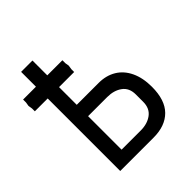

<svg xmlns="http://www.w3.org/2000/svg" viewBox="-197 -859 993 993"><g transform="rotate(-45 300.0 -362.5)"><path d="M114 -530.5H20V-551L16.5 -573.5L20 -595V-616.5H114V-725H197V-616.5H307.5V-595L311 -573.5L307.5 -551V-530.5H197V-401H357Q412 -401 452.8 -376.2Q493.5 -351.5 515.8 -304.2Q538 -257 538 -192Q538 -95.5 490.8 -47.8Q443.5 0 358 0H114ZM451 -169V-223Q451 -270.5 418.5 -294.2Q386 -318 337 -318H197V-73H337Q386 -73 418.5 -97.2Q451 -121.5 451 -169Z"/></g></svg>

Font: JuliaMono
Style: Regular
Weight: 400
Monospace: yes
Designer: cormullion
Foundry: corm
Version: Version 0.055; ttfautohint (v1.8.4)